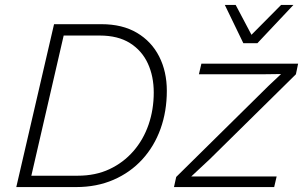

<svg xmlns="http://www.w3.org/2000/svg" viewBox="-20 -758 1228 778"><path d="M46 0 199 -660H391Q476 -660 535 -625Q594 -590 625 -529Q656 -468 656 -390Q656 -307 630.5 -236Q605 -165 556.5 -112Q508 -59 440 -29.5Q372 0 289 0ZM107 -46H295Q367 -46 423.5 -72.5Q480 -99 520.5 -145.5Q561 -192 582 -253Q603 -314 603 -383Q603 -449 579 -501Q555 -553 506.5 -583.5Q458 -614 384 -614H238ZM685 0 694 -41 1068 -410 1119 -458 1042 -457H786L796 -500H1188L1179 -457L830 -113L755 -43H1101L1091 0ZM966 -583 891 -738H935L999 -617L1119 -738H1169L1023 -583Z"/></svg>

Font: Work Sans Light
Style: Italic
Weight: 300
Italic angle: -13°
Designer: Wei Huang
Foundry: Wei Huang
Version: Version 2.010; ttfautohint (v1.8.3)